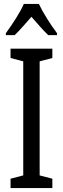

<svg xmlns="http://www.w3.org/2000/svg" viewBox="-20 -963 323 983"><path d="M248 0H34V-48L99 -65V-649L34 -666V-714H248V-666L183 -649V-65L248 -48ZM179 -943Q195 -909 221 -867.5Q247 -826 272 -793V-783H227Q206 -803 185 -827Q164 -851 141 -877Q118 -851 95.5 -825.5Q73 -800 55 -783H10V-793Q37 -830 62.5 -870.5Q88 -911 102 -943Z"/></svg>

Font: Noto Sans Myanmar ExtraCondensed
Style: Regular
Weight: 400
Width: 2
Designer: Monotype Design Team
Foundry: Monotype Imaging Inc.
Version: Version 2.107; ttfautohint (v1.8.4.7-5d5b)